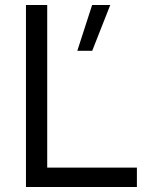

<svg xmlns="http://www.w3.org/2000/svg" viewBox="-20 -749 595 769"><path d="M84 -729H169.1V-53.9L149.1 -77.6H528.3V0H84ZM349 -729H421.6L349.3 -545.4H289.6Z"/></svg>

Font: Mona Sans VF XLt
Style: Regular
Weight: 200
Designer: Deni Anggara
Foundry: GitHub
Version: Version 2.000;Glyphs 3.2.3 (3260)